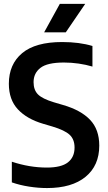

<svg xmlns="http://www.w3.org/2000/svg" viewBox="-20 -968 562 998"><path d="M224.5 9.5Q179.5 9.5 131.2 2Q83 -5.5 41.5 -20V-127.5Q133 -97 223.5 -97Q298.5 -97 333 -124Q367.5 -151 367.5 -201Q367.5 -243.5 342.2 -267.2Q317 -291 252 -310.5L204.5 -324.5Q119.5 -349.5 72.8 -399.8Q26 -450 26 -532.5Q26 -634 95.2 -691.8Q164.5 -749.5 303 -749.5Q392.5 -749.5 460.5 -729V-622Q427 -632 388.8 -637.5Q350.5 -643 312 -643Q226 -643 190.2 -615.2Q154.5 -587.5 154.5 -541Q154.5 -500.5 177.2 -477.5Q200 -454.5 259.5 -436.5L307 -422.5Q400.5 -395.5 448.2 -345.2Q496 -295 496 -211Q496 -107.5 424.8 -49Q353.5 9.5 224.5 9.5ZM209.5 -800 291 -948H423L322 -800Z"/></svg>

Font: Encode Sans SemiCondensed SemiCondensed SemiBold
Style: Regular
Weight: 600
Width: 4
Designer: Multiple Designers
Foundry: Impallari Type
Version: Version 3.000; ttfautohint (v1.8.3) -l 8 -r 50 -G 200 -x 14 